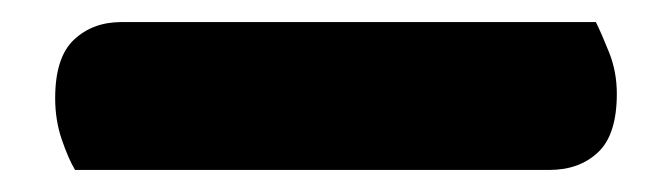

<svg xmlns="http://www.w3.org/2000/svg" viewBox="-20 34 609 174"><path d="M48 188Q42 178 36 160.5Q30 143 30 123Q30 86 47 70Q64 54 90 54H520Q525 64 532 81.5Q539 99 539 119Q539 156 522 172Q505 188 478 188Z"/></svg>

Font: Baloo Bhai
Style: Regular
Weight: 400
Designer: Supriya Tembe, Noopur Datye and Ek Type
Foundry: Ek Type
Version: Version 1.100;PS 1.000;hotconv 1.0.88;makeotf.lib2.5.647800;